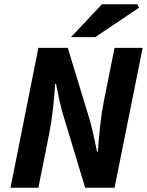

<svg xmlns="http://www.w3.org/2000/svg" viewBox="-20 -875 685 895"><path d="M29 0 159 -652H296L400 -310Q405 -292 410.5 -268.5Q416 -245 421.5 -219.5Q427 -194 432 -169H436Q440 -223 446.5 -285Q453 -347 464 -403L514 -652H645L514 0H377L274 -341Q266 -367 257.5 -405Q249 -443 241 -484H237Q234 -430 227 -368Q220 -306 209 -250L159 0ZM311 -702 455 -855H620L628 -839L424 -702Z"/></svg>

Font: Source Sans 3
Style: Bold Italic
Weight: 700
Italic angle: -11°
Designer: Paul D. Hunt
Foundry: Adobe
Version: Version 3.052;hotconv 1.1.0;makeotfexe 2.6.0